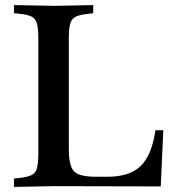

<svg xmlns="http://www.w3.org/2000/svg" viewBox="-20 -733 696 756"><path d="M35 3V-30L55 -32Q89 -36 105 -44Q121 -52 126 -72.5Q131 -93 131 -133V-577Q131 -618 126 -638.5Q121 -659 104.5 -667.5Q88 -676 55 -679L35 -681V-713L195 -710L347 -713V-681L323 -678Q293 -675 277.5 -667Q262 -659 256.5 -640Q251 -621 251 -583V-145Q251 -101 260 -77.5Q269 -54 292.5 -45.5Q316 -37 359 -37H403Q491 -37 534.5 -80Q578 -123 592 -220H623L613 1L188 0Z"/></svg>

Font: Baskervville SemiBold
Style: Regular
Weight: 600
Version: Version 1.100